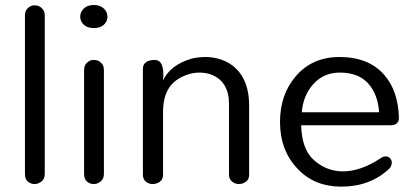

<svg xmlns="http://www.w3.org/2000/svg" viewBox="-20 -717 1617 748"><path d="M77.2 -657Q77.2 -675.9 89.2 -686.1Q101.3 -696.2 112.7 -696.2Q124.1 -696.2 130.4 -693.7Q136.7 -691.1 141.8 -686.1Q154.4 -675.9 154.4 -657V-39.2Q154.4 -20.3 141.8 -10.1Q129.1 0 114.6 0Q100 0 88.6 -9.5Q77.2 -19 77.2 -39.2Z M398.7 -651.9Q398.7 -634.2 384.8 -620.9Q370.9 -607.6 345.6 -607.6Q320.3 -607.6 306.3 -620.9Q292.4 -634.2 292.4 -651.9Q292.4 -669.6 306.3 -683.5Q320.3 -697.5 345.6 -697.5Q370.9 -697.5 384.8 -683.5Q398.7 -669.6 398.7 -651.9ZM307.6 -444.3Q307.6 -463.3 319.6 -473.4Q331.6 -483.5 343 -483.5Q354.4 -483.5 360.8 -481Q367.1 -478.5 372.2 -473.4Q384.8 -464.6 384.8 -444.3V-39.2Q384.8 -20.3 372.2 -10.1Q359.5 0 344.9 0Q330.4 0 319 -9.5Q307.6 -19 307.6 -39.2Z M536.7 -448.1Q536.7 -465.8 548.7 -474.7Q560.8 -483.5 582.3 -483.5Q622.8 -483.5 615.2 -403.8Q644.3 -464.6 726.6 -488.6Q751.9 -494.9 782.3 -494.9Q812.7 -494.9 843.7 -484.2Q874.7 -473.4 898.7 -450.6Q950.6 -401.3 950.6 -305.1V-36.7Q950.6 -17.7 938 -8.9Q925.3 0 910.8 0Q896.2 0 884.2 -9.5Q872.2 -19 872.2 -36.7V-311.4Q872.2 -400 802.5 -426.6Q782.3 -434.2 756.3 -434.2Q730.4 -434.2 703.8 -424.1Q677.2 -413.9 658.2 -397.5Q615.2 -359.5 615.2 -281V-36.7Q615.2 -17.7 602.5 -8.9Q589.9 0 574.7 0Q559.5 0 548.1 -9.5Q536.7 -19 536.7 -36.7Z M1534.2 -257Q1534.2 -245.6 1526.6 -237.3Q1519 -229.1 1502.5 -229.1H1153.2Q1155.7 -135.4 1202.5 -93.7Q1251.9 -49.4 1316.5 -49.4Q1384.8 -49.4 1462 -100Q1472.2 -107.6 1482.9 -107.6Q1493.7 -107.6 1500 -100Q1506.3 -92.4 1506.3 -84.8Q1506.3 -69.6 1496.2 -59.5Q1421.5 10.1 1310.1 10.1Q1206.3 10.1 1141.8 -57Q1070.9 -129.1 1070.9 -241.8Q1070.9 -346.8 1130.4 -417.7Q1194.9 -494.9 1302.5 -494.9Q1415.2 -494.9 1475.9 -426.6Q1531.6 -363.3 1534.2 -257ZM1457 -279.7Q1451.9 -350.6 1413.9 -392.4Q1375.9 -434.2 1303.8 -434.2Q1240.5 -434.2 1200 -388.6Q1160.8 -344.3 1155.7 -279.7Z"/></svg>

Font: Mandali
Style: Regular
Weight: 400
Designer: Purushoth Kumar Guthula
Foundry: Silikandhra, Hyderabad
Version: Version 1.0.5; ttfautohint (v1.2.25-373a) -l 7 -r 28 -G 50 -